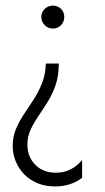

<svg xmlns="http://www.w3.org/2000/svg" viewBox="-20 -445 373 680"><path d="M175 215.3Q140.3 215.3 112.8 203.8Q85.4 192.4 66 172.6Q46.5 152.8 35.8 126.7Q25 100.7 25 71.5Q25 38.9 36.5 11.8Q47.9 -15.3 64.9 -40.6Q81.9 -66 99.3 -92.7Q116.7 -119.4 128.8 -150.3Q141 -181.2 142.4 -220.1H188.2Q188.2 -177.1 177.1 -144.4Q166 -111.8 149.3 -85.1Q132.6 -58.3 116.3 -34.4Q100 -10.4 88.5 13.9Q77.1 38.2 77.1 67.4Q77.1 110.4 104.9 138.5Q132.6 166.7 178.5 166.7Q206.9 166.7 230.6 154.5Q254.2 142.4 270.8 121.5V184.7Q252.1 199.3 227.8 207.3Q203.5 215.3 175 215.3ZM167.4 -343.8Q156.2 -343.8 146.9 -349.3Q137.5 -354.9 131.9 -364.2Q126.4 -373.6 126.4 -384.7Q126.4 -395.8 131.9 -405.2Q137.5 -414.6 146.9 -419.8Q156.2 -425 167.4 -425Q178.5 -425 187.8 -419.8Q197.2 -414.6 202.4 -405.2Q207.6 -395.8 207.6 -384.7Q207.6 -373.6 202.4 -364.2Q197.2 -354.9 187.8 -349.3Q178.5 -343.8 167.4 -343.8Z"/></svg>

Font: Afacad Flux Light
Style: Regular
Weight: 300
Designer: Kristian Moeller
Foundry: Dicotype
Version: Version 1.100